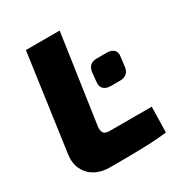

<svg xmlns="http://www.w3.org/2000/svg" viewBox="-164 -806 871 926"><g transform="rotate(-30 271.0 -343.5)"><path d="M301 -690 229 -195Q227 -172 235.5 -161Q244 -150 269 -150H502L499 -8Q431 0 347.5 1.5Q264 3 182 3Q134 3 99.5 -16.5Q65 -36 48 -71.5Q31 -107 38 -154L113 -690ZM380 -335Q356 -335 342 -348Q328 -361 331 -387L336 -437Q342 -484 389 -484H444Q471 -484 484 -470.5Q497 -457 492 -431L486 -381Q483 -358 469 -346.5Q455 -335 432 -335Z"/></g></svg>

Font: Exo 2 ExtraBold
Style: Italic
Weight: 800
Italic angle: -8°
Designer: Natanael Gama
Foundry: Natanael Gama
Version: Version 2.010